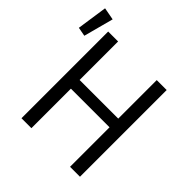

<svg xmlns="http://www.w3.org/2000/svg" viewBox="-223 -936 1093 1093"><g transform="rotate(45 323.5 -389.5)"><path d="M504 0V-318H193V0H113V-698H193V-388H504V-698H584V0ZM82 -765 34 -585 -20 -595 7 -779Z"/></g></svg>

Font: IBM Plex Sans Condensed
Style: Regular
Weight: 400
Width: 3
Designer: Mike Abbink, Paul van der Laan, Pieter van Rosmalen
Foundry: Bold Monday
Version: Version 3.201